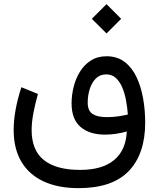

<svg xmlns="http://www.w3.org/2000/svg" viewBox="-20 -665 789 954"><path d="M436.3 -571.5 509.3 -498.8 582 -571.5 509.3 -644.5ZM615.2 -95.9Q594.2 -91.1 567.6 -87Q541 -83 511.2 -83Q464.8 -83 440.3 -98.5Q415.8 -114 415.8 -155.3Q415.8 -189.2 425.5 -221.4Q435.3 -253.7 455.7 -274.5Q476.1 -295.4 507.8 -295.4Q535.9 -295.4 555.3 -277.8Q574.7 -260.3 587.2 -231.1Q599.6 -201.9 606.2 -166.6Q612.8 -131.3 615.2 -95.9ZM509.5 -385.5Q464.8 -385.5 432.1 -364.7Q399.4 -344 377.9 -309.7Q356.4 -275.4 346.1 -234Q335.7 -192.6 335.7 -151.4Q335.7 -72 380.4 -34.1Q425 3.9 501.5 3.9Q531 3.9 559.3 -0.6Q587.6 -5.1 609.9 -11.7Q606 80.8 547.2 130Q488.5 179.2 377.9 179.2Q259.3 179.2 198.2 130.5Q137.2 81.8 137.2 -18.8Q137.2 -56.2 145.6 -101.6Q154.1 -147 168.5 -198.2L86.2 -231.7Q66.9 -172.6 57.4 -119.1Q47.9 -65.7 47.9 -18.6Q47.9 73 85.6 137.5Q123.3 201.9 195.4 235.8Q267.6 269.8 370.1 269.8Q538.8 269.8 620.1 184.6Q701.4 99.4 701.4 -55.9Q701.4 -118.2 690.9 -177Q680.4 -235.8 657.8 -283Q635.3 -330.1 598.6 -357.8Q562 -385.5 509.5 -385.5Z"/></svg>

Font: Estedad-FD-VF Thin
Style: Regular
Weight: 100
Designer: Amin Abedi
Version: Version 5.0